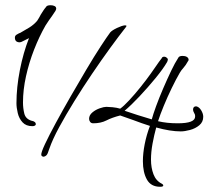

<svg xmlns="http://www.w3.org/2000/svg" viewBox="-20 -680 847 735"><path d="M104 -197Q80 -197 66.5 -211.5Q53 -226 48 -247Q43 -268 43 -285Q43 -345 56 -411.5Q69 -478 91 -534Q82 -530 71 -524Q60 -518 56 -518Q37 -518 37 -536Q37 -543 43 -547Q47 -549 50 -551Q53 -553 57 -554Q75 -564 92 -574.5Q109 -585 122 -600Q126 -606 129.5 -612Q133 -618 136 -624Q141 -632 145.5 -639Q150 -646 156 -653Q159 -660 174 -660Q183 -660 189.5 -656.5Q196 -653 195 -645Q194 -644 194 -642Q194 -642 192 -638L180 -620Q173 -610 166.5 -601Q160 -592 154 -582Q130 -540 110.5 -490Q91 -440 79.5 -388Q68 -336 68 -288Q68 -266 73 -245.5Q78 -225 100 -218Q118 -215 117 -203Q114 -197 104 -197ZM147 -80Q139 -81 138 -87Q137 -96 152.5 -129Q168 -162 194 -210Q220 -258 250.5 -311Q281 -364 311 -414.5Q341 -465 365.5 -502.5Q390 -540 402 -556Q409 -564 428 -573Q447 -582 458 -583Q464 -583 464 -581Q464 -578 461 -575Q435 -542 401.5 -496Q368 -450 332.5 -397.5Q297 -345 264.5 -292.5Q232 -240 206.5 -193Q181 -146 169 -111Q167 -104 162.5 -93Q158 -82 147 -80ZM593 35Q558 35 542.5 7.5Q527 -20 527 -63Q527 -93 534 -128.5Q541 -164 554 -198Q538 -203 522.5 -208.5Q507 -214 491 -220L440 -238Q409 -230 387.5 -219Q366 -208 337 -208Q329 -208 325 -213.5Q321 -219 321 -225Q321 -239 333.5 -249.5Q346 -260 362 -265.5Q378 -271 387 -271Q395 -271 411 -269.5Q427 -268 440 -264Q453 -273 474 -295.5Q495 -318 517.5 -346Q540 -374 557 -398Q568 -413 578 -428Q588 -443 599 -457Q601 -463 609 -463Q614 -463 619 -458.5Q624 -454 622 -449L620 -443Q605 -417 575.5 -381Q546 -345 514 -311Q482 -277 457 -256Q480 -248 507 -239.5Q534 -231 561 -223Q566 -242 577.5 -273.5Q589 -305 604.5 -341Q620 -377 635 -408.5Q650 -440 662 -458Q665 -466 679 -466Q689 -466 695.5 -462Q702 -458 702 -451V-449Q701 -449 701 -448.5Q701 -448 701 -448Q699 -444 698 -443Q695 -437 691 -431.5Q687 -426 682 -420Q678 -416 674.5 -411Q671 -406 668 -401Q654 -377 637.5 -343Q621 -309 607 -275Q593 -241 585 -216Q602 -212 620.5 -210Q639 -208 661 -208Q727 -208 727 -234Q727 -239 726 -242Q725 -245 723 -248Q719 -255 719 -260Q719 -273 731 -273Q742 -271 750 -258Q758 -245 758 -233Q758 -213 743 -200.5Q728 -188 707.5 -182.5Q687 -177 672 -177Q632 -177 578 -192Q570 -163 564 -130.5Q558 -98 558 -69Q558 -38 567.5 -13Q577 12 599 23Q605 26 605 30Q605 35 593 35Z"/></svg>

Font: Licorice
Style: Regular
Weight: 400
Designer: Robert E. Leuschke
Foundry: Robert E. Leuschke
Version: Version 1.010; ttfautohint (v1.8.3)